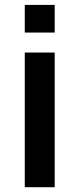

<svg xmlns="http://www.w3.org/2000/svg" viewBox="-20 -782 332 802"><path d="M208.5 -761.5V-646H83.5V-761.5ZM208.5 -562.5V0H83.5V-562.5Z"/></svg>

Font: Russisch Sans
Style: Bold
Weight: 700
Designer: Michael Sharanda (font) & Cristiano Sobral (main changes)
Foundry: Michael Sharanda
Version: Version 2.00;September 8, 2020;FontCreator 13.0.0.2681 64-bi